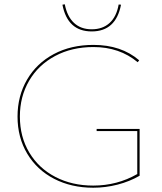

<svg xmlns="http://www.w3.org/2000/svg" viewBox="-20 -873 759 898"><path d="M272 -851 283 -853Q294 -796 326 -766Q358 -736 409 -736Q460 -736 492.5 -765.5Q525 -795 535 -852L546 -851Q522 -726 409 -726Q296 -726 272 -851ZM633 -270V-51Q586 -24 530 -9.5Q474 5 416 5Q314 5 233.5 -36.5Q153 -78 107.5 -154Q62 -230 62 -328Q62 -424 106.5 -500.5Q151 -577 231.5 -620Q312 -663 417 -663Q547 -663 631 -591L624 -582Q539 -653 417 -653Q316 -653 237.5 -611Q159 -569 116 -495Q73 -421 73 -328Q73 -233 117 -159.5Q161 -86 239 -45.5Q317 -5 416 -5Q528 -5 622 -59V-260H432V-270Z"/></svg>

Font: Ysabeau Infant Hairline
Style: Regular
Weight: 100
Designer: Christian Thalmann (Catharsis Fonts)
Version: Version 0.003